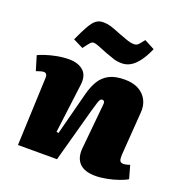

<svg xmlns="http://www.w3.org/2000/svg" viewBox="-148 -904 982 1040"><g transform="rotate(20 343.0 -384.5)"><path d="M693 -32Q678 -22 647 -11Q616 0 580 7Q544 14 515 14Q451 14 422 -16.5Q393 -47 398 -102L423 -361Q425 -375 421 -381Q417 -387 411 -387Q403 -387 398.5 -381.5Q394 -376 389 -360.5Q384 -345 374 -310L289 0H64L80 -390Q81 -405 76 -412.5Q71 -420 61 -420Q53 -420 43 -417Q33 -414 18 -409L-7 -492Q4 -498 32 -507.5Q60 -517 96 -524Q132 -531 166 -531Q219 -531 249 -504.5Q279 -478 272 -423L236 -139L248 -136L312 -382Q324 -429 344 -462Q364 -495 398 -513Q432 -531 488 -531Q535 -531 567.5 -513.5Q600 -496 616.5 -464Q633 -432 629 -391L611 -142Q610 -120 614.5 -109.5Q619 -99 635 -99Q646 -99 656 -102Q666 -105 672 -107ZM440 -608Q415 -608 394 -614.5Q373 -621 344 -632Q310 -646 290 -653.5Q270 -661 262 -661Q251 -661 243 -652.5Q235 -644 212 -613L154 -642Q179 -697 196.5 -727.5Q214 -758 231 -770.5Q248 -783 271 -783Q294 -783 314.5 -777Q335 -771 379 -753Q413 -740 431.5 -734Q450 -728 466 -728Q481 -728 490 -736.5Q499 -745 518 -770L577 -739Q556 -691 534 -662.5Q512 -634 489 -621Q466 -608 440 -608Z"/></g></svg>

Font: Literata Black
Style: Italic
Weight: 900
Italic angle: -2°
Designer: Latin by Veronika Burian and Jose Scaglione. Greek by Irene Vlachou. Cyrillic by Vera Evstafieva
Foundry: TypeTogether
Version: Version 3.002